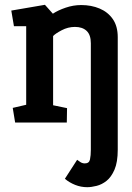

<svg xmlns="http://www.w3.org/2000/svg" viewBox="-20 -510 550 799"><path d="M27 -466 167 -490 200 -453Q221 -467 253 -478Q285 -489 318 -489Q360 -489 394.5 -474.5Q429 -460 449.5 -430.5Q470 -401 470 -355V113Q470 165 456.5 196Q443 227 423.5 242.5Q404 258 382 263.5Q360 269 343 269Q317 269 293 259.5Q269 250 250 234L301 155Q306 159 314.5 164.5Q323 170 333 170Q351 170 354.5 153.5Q358 137 358 113V-330Q358 -365 340.5 -381.5Q323 -398 292 -398Q263 -398 236.5 -384Q210 -370 201 -360V-72L259 -60L258 0H43L33 -61L89 -74V-401H38Z"/></svg>

Font: Kreon SemiBold
Style: Regular
Weight: 600
Designer: Julia Petretta
Foundry: Julia Petretta and Eli Heuer
Version: Version 2.002